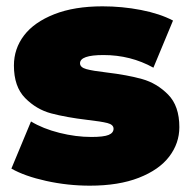

<svg xmlns="http://www.w3.org/2000/svg" viewBox="-20 -577 605 607"><path d="M126 -5C171.3 5 217.3 10 264 10C324.7 10 376.3 1.7 419 -15C461.7 -31.7 493.7 -54 515 -82C536.3 -110 547 -141 547 -175C547 -219.7 535.2 -254 511.5 -278C487.8 -302 460.5 -318.3 429.5 -327C398.5 -335.7 360.7 -342.7 316 -348C287.3 -351.3 266.3 -354.8 253 -358.5C239.7 -362.2 233 -368.3 233 -377C233 -394.3 257.7 -403 307 -403C364.3 -403 417 -389.7 465 -363L527 -512C499 -526.7 465.2 -537.8 425.5 -545.5C385.8 -553.2 345.3 -557 304 -557C244.7 -557 193.8 -548.7 151.5 -532C109.2 -515.3 77.3 -493 56 -465C34.7 -437 24 -405.3 24 -370C24 -325.3 35.8 -291 59.5 -267C83.2 -243 110.7 -226.8 142 -218.5C173.3 -210.2 211.3 -203.3 256 -198C285.3 -194.7 306.5 -191.3 319.5 -188C332.5 -184.7 339 -178.7 339 -170C339 -161.3 333.8 -154.8 323.5 -150.5C313.2 -146.2 295 -144 269 -144C236.3 -144 202.7 -148.3 168 -157C133.3 -165.7 103.3 -177.7 78 -193L16 -44C44 -28 80.7 -15 126 -5Z"/></svg>

Font: Montserrat Custom Black
Style: Regular
Weight: 900
Designer: Julieta Ulanovsky
Foundry: Julieta Ulanovsky
Version: Version 7.200